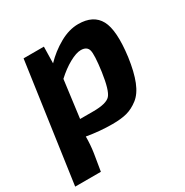

<svg xmlns="http://www.w3.org/2000/svg" viewBox="-167 -637 924 958"><g transform="rotate(-30 295.5 -157.5)"><path d="M208 -493 206 -398Q249 -443 304 -474Q359 -505 412 -505Q499 -505 532 -444Q565 -383 546 -237Q535 -158 514.5 -106.5Q494 -55 461.5 -30Q429 -5 395.5 4Q362 13 312 13Q239 13 165 0Q165 47 158 93L142 190H-6L91 -493ZM184 -90H260Q336 -90 358.5 -115.5Q381 -141 395 -239Q408 -333 400.5 -359.5Q393 -386 358 -386Q332 -386 292 -364Q252 -342 212 -305Z"/></g></svg>

Font: Ezarion
Style: Bold Italic
Weight: 700
Italic angle: -8°
Designer: Natanael Gama
Version: Version 1.001;PS 001.001;hotconv 1.0.70;makeotf.lib2.5.58329